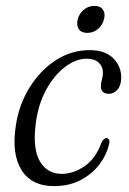

<svg xmlns="http://www.w3.org/2000/svg" viewBox="-20 -622 438 651"><path d="M274.5 -423Q237.5 -423 200.8 -395.2Q164 -367.5 137 -318.5Q110 -269.5 101.5 -205.5Q90 -119 114.8 -75.8Q139.5 -32.5 190 -32.5Q230 -33 267.5 -59Q305 -85 324 -138.5Q332 -154 341.5 -154Q346.5 -153.5 349.5 -148.2Q352.5 -143 349.5 -132.5Q342 -98 317.8 -65.5Q293.5 -33 254.5 -12Q215.5 9 163 9Q86.5 9 52.5 -46.2Q18.5 -101.5 34 -198Q44.5 -267.5 80.2 -325.2Q116 -383 168.8 -417.5Q221.5 -452 284 -452Q337 -452 364.2 -424.2Q391.5 -396.5 391 -358Q390.5 -332 378.2 -318Q366 -304 349.5 -304Q321.5 -304 322 -330.5Q322 -341 325.5 -352.2Q329 -363.5 329 -376Q329 -396.5 314.5 -409.8Q300 -423 274.5 -423ZM276 -510.5Q255.5 -510.5 247 -523.5Q238.5 -536.5 243.5 -556.5Q248.5 -576 264.2 -589Q280 -602 300 -602Q320.5 -602 329.2 -589Q338 -576 332.5 -556.5Q327.5 -536.5 312 -523.5Q296.5 -510.5 276 -510.5Z"/></svg>

Font: Fraunces 72pt Soft Light
Style: Italic
Weight: 300
Italic angle: -16°
Version: Version 1.000;[b76b70a41]